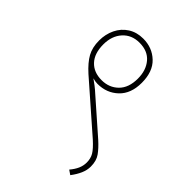

<svg xmlns="http://www.w3.org/2000/svg" viewBox="-201 -735 903 903"><g transform="rotate(45 250.0 -283.5)"><path d="M76 -479Q76 -521 93 -556Q110 -591 142 -611.5Q174 -632 217 -632Q277 -632 318 -593Q359 -554 359 -480Q359 -408 317.5 -368.5Q276 -329 215 -329Q200 -329 183 -334Q196 -325 211 -313.5Q226 -302 240 -289L404 -145Q433 -119 450.5 -94.5Q468 -70 468 -32Q468 -8 457.5 16Q447 40 428 65L406 50Q423 30 432 10Q441 -10 441 -32Q441 -59 429 -79Q417 -99 385 -128L152 -332Q112 -368 94 -400.5Q76 -433 76 -479ZM103 -480Q103 -420 133.5 -387.5Q164 -355 216 -355Q266 -355 299 -387.5Q332 -420 332 -481Q332 -536 302.5 -571Q273 -606 218 -606Q166 -606 134.5 -571Q103 -536 103 -480Z"/></g></svg>

Font: Noto Sans SemiCondensed Thin
Style: Regular
Weight: 100
Width: 4
Designer: Monotype Design Team
Foundry: Monotype Imaging Inc.
Version: Version 2.013; ttfautohint (v1.8.4.7-5d5b)